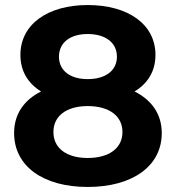

<svg xmlns="http://www.w3.org/2000/svg" viewBox="-20 -731 698 762"><path d="M328 -104C244 -104 192 -143 192 -207C192 -271 244 -310 328 -310C413 -310 466 -271 466 -207C466 -143 413 -104 328 -104ZM328 -417C258 -417 214 -451 214 -506C214 -563 260 -596 328 -596C397 -596 444 -563 444 -506C444 -451 399 -417 328 -417ZM514 -368C567 -400 597 -449 597 -513C597 -635 488 -711 328 -711C170 -711 61 -635 61 -513C61 -449 91 -400 143 -368C75 -334 36 -278 36 -203C36 -71 152 11 328 11C505 11 622 -71 622 -203C622 -278 582 -334 514 -368Z"/></svg>

Font: Montserrat-Alt1
Style: Bold
Weight: 700
Designer: Differentunic
Foundry: Differentunic
Version: Version 7.222